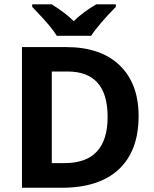

<svg xmlns="http://www.w3.org/2000/svg" viewBox="-20 -885 728 905"><path d="M633.3 -337.9Q633.3 -174.3 540.3 -87.2Q447.3 0 271 0H83.5V-663.1H291.5Q454.1 -663.1 543.7 -577.4Q633.3 -491.7 633.3 -337.9ZM487.3 -334Q487.3 -547.9 298.8 -547.9H224.1V-116.2H284.2Q487.3 -116.2 487.3 -334ZM525.9 -864.7V-852.5Q487.8 -814.5 455.8 -776.6Q423.8 -738.8 409.7 -716.3H247.6Q234.9 -737.3 210.2 -767.1Q185.5 -796.9 131.8 -852.5V-864.7H223.6Q290.5 -822.8 327.6 -785.2Q365.7 -824.2 433.6 -864.7Z"/></svg>

Font: Bpm'online Open Sans
Style: Bold
Weight: 700
Foundry: Ascender Corporation
Version: Version 1.10